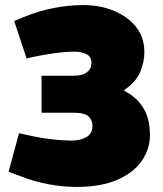

<svg xmlns="http://www.w3.org/2000/svg" viewBox="-20 -729 643 758"><path d="M282 9Q229 9 172 -1.5Q115 -12 62 -33L14 -51L55 -203L115 -190Q150 -183 189.5 -178.5Q229 -174 261 -174Q298 -174 321.5 -188Q345 -202 345 -232Q345 -255 329.5 -269.5Q314 -284 270 -284H144V-430H270Q306 -430 323.5 -444Q341 -458 341 -480Q341 -505 321.5 -515Q302 -525 276 -525Q239 -525 195.5 -519Q152 -513 105 -503L85 -498L36 -646L72 -661Q130 -685 190.5 -697Q251 -709 309 -709Q373 -709 428 -687Q483 -665 516.5 -623.5Q550 -582 550 -523Q550 -483 532.5 -443Q515 -403 471 -374V-370Q518 -347 545 -304Q572 -261 572 -196Q572 -140 539 -93Q506 -46 441.5 -18.5Q377 9 282 9Z"/></svg>

Font: REM Black
Style: Regular
Weight: 900
Designer: Octavio Pardo
Foundry: Ashler Design
Version: Version 1.005;gftools[0.9.28]